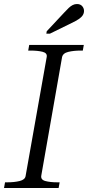

<svg xmlns="http://www.w3.org/2000/svg" viewBox="-32 -933 437 953"><path d="M95 -59 200 -651Q203 -670 179 -676Q155 -682 118 -682H108L113 -710H384L379 -682H369Q334 -682 307 -675.5Q280 -669 276 -649L173 -62Q169 -41 193 -34.5Q217 -28 254 -28H264L259 0H-12L-7 -28H3Q39 -28 65.5 -34.5Q92 -41 95 -59ZM288 -872Q300 -885 309.5 -894Q319 -903 329 -908Q339 -913 350 -913Q367 -913 376 -902.5Q385 -892 385 -879Q385 -867 378.5 -857Q372 -847 358.5 -838Q345 -829 324 -819L216 -766H198L200 -778Z"/></svg>

Font: Roboto Serif 120pt Expanded Light
Style: Italic
Weight: 300
Width: 7
Italic angle: -10°
Designer: Greg Gazdowicz
Foundry: Commercial Type
Version: Version 1.008